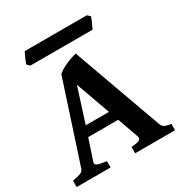

<svg xmlns="http://www.w3.org/2000/svg" viewBox="-183 -929 1006 1063"><g transform="rotate(-30 319.5 -397.5)"><path d="M362.8 -271 284.2 -489.7 214.4 -271ZM193.4 -207.5 148.9 -73.7Q144 -58.6 160.4 -51.8Q176.8 -44.9 216.8 -40.5V0H0V-40.5Q33.2 -46.4 50.3 -52.7Q67.4 -59.1 72.3 -73.7L239.3 -584.5Q252.4 -595.7 268.3 -604.7Q284.2 -613.8 300.8 -621.1Q317.4 -628.4 333.7 -633.8Q350.1 -639.2 364.7 -643.1L569.8 -73.7Q572.3 -66.9 575.9 -61.5Q579.6 -56.2 586.2 -52.2Q592.8 -48.3 603 -45.4Q613.3 -42.5 628.9 -40.5V0H374V-40.5Q411.6 -42.5 425 -50Q438.5 -57.6 433.1 -73.7L385.3 -207.5ZM541.5 -778.8Q540 -773.4 535.9 -763.7Q531.7 -753.9 526.9 -743.4Q522 -732.9 517.8 -723.6Q513.7 -714.4 511.7 -710.4H114.3L97.2 -727.1Q98.6 -732.4 102.5 -741.9Q106.4 -751.5 111.1 -761.7Q115.7 -772 120.1 -781.2Q124.5 -790.5 127 -795.4H524.4Z"/></g></svg>

Font: Gentium Book Basic
Style: Bold
Weight: 700
Designer: J. Victor Gaultney and Annie Olsen
Foundry: SIL International
Version: Version 1.102; 2013; Maintenance release